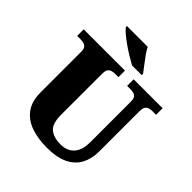

<svg xmlns="http://www.w3.org/2000/svg" viewBox="-248 -1093 1266 1266"><g transform="rotate(45 384.5 -460.5)"><path d="M396 10Q313 10 248 -13Q183 -36 146.5 -86.5Q110 -137 110 -219V-597Q110 -622 101.5 -633.5Q93 -645 78.5 -649Q64 -653 46 -653H17V-714H402V-653H373Q356 -653 341.5 -649Q327 -645 318.5 -632.5Q310 -620 310 -593V-210Q310 -128 345.5 -98.5Q381 -69 446 -69Q481 -69 510 -83.5Q539 -98 556.5 -131Q574 -164 574 -219V-597Q574 -622 566 -633.5Q558 -645 544 -649Q530 -653 512 -653H483V-714H753V-653H723Q705 -653 690.5 -649Q676 -645 667.5 -632.5Q659 -620 659 -593V-217Q659 -150 632.5 -99Q606 -48 548.5 -19Q491 10 396 10ZM411 -771Q385 -785 353 -804.5Q321 -824 290 -846Q259 -868 235.5 -888Q212 -908 203 -921V-931H397Q408 -909 427 -882Q446 -855 466.5 -829Q487 -803 501 -784V-771Z"/></g></svg>

Font: Noto Serif Khmer Black
Style: Regular
Weight: 900
Version: Version 2.003